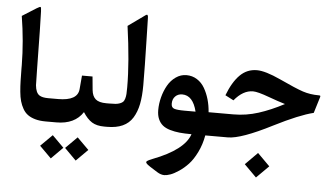

<svg xmlns="http://www.w3.org/2000/svg" viewBox="-60 -809 2040 1178"><g transform="rotate(5 959.5 -220.5)"><path d="M156.2 -311.5Q157.2 -226.1 158.2 -215.8Q162.6 -169.9 185.1 -155.3Q203.1 -143.6 238.8 -143.6H252Q264.2 -143.6 264.2 -96.2V-60.5Q264.2 0 252 0H236.3Q199.7 0 172.1 -7.8Q144.5 -15.6 126 -29.1Q107.4 -42.5 95 -64.5Q82.5 -86.4 75.7 -110.6Q68.8 -134.8 65.7 -168.2Q62.5 -201.7 61.8 -234.1Q61 -266.6 60.5 -308.6Q60.5 -324.2 60.5 -332Q59.1 -478 34.2 -632.3L121.1 -687Q141.1 -699.2 144.8 -696.8Q148.4 -694.3 149.4 -669.9Q152.3 -606.4 156.2 -311.5Z M440.9 80.1 512.7 151.4 440.9 223.1 369.6 151.4ZM287.6 80.1 358.9 151.4 287.6 223.1 215.8 151.4ZM247.1 -143.6H300.3Q420.9 -143.6 426.8 -215.8L434.1 -299.8H499L506.8 -217.3Q510.7 -179.2 531.5 -161.4Q552.2 -143.6 597.7 -143.6H607.4Q619.6 -143.6 619.6 -96.2V-60.5Q619.6 0 607.4 0H597.2Q550.3 0 521 -18.3Q491.7 -36.6 465.8 -77.6Q415.5 0 302.7 0H247.1Q220.2 0 220.2 -70.3V-86.4Q220.2 -143.6 247.1 -143.6Z M602.5 -143.6H613.3Q638.2 -143.6 653.6 -144.8Q668.9 -146 681.4 -150.9Q693.8 -155.8 700.2 -162.1Q706.5 -168.5 710.7 -182.1Q714.8 -195.8 715.8 -211.4Q716.8 -227.1 716.8 -252.9Q716.8 -408.2 686 -627.9L773.4 -690.4Q775.4 -691.9 780.8 -695.8Q786.1 -699.7 787.6 -700.7Q789.1 -701.7 792.7 -704.1Q796.4 -706.5 796.9 -706.1Q797.4 -705.6 799.8 -706.1Q802.2 -706.5 802.5 -704.6Q802.7 -702.6 804.2 -700.7Q805.7 -698.7 805.7 -694.6Q805.7 -690.4 806.2 -685.8Q806.6 -681.2 806.6 -674.3Q807.6 -628.9 809.6 -548.1Q811.5 -467.3 812.7 -400.9Q814 -334.5 814 -274.4Q814 -206.1 804.2 -157.2Q794.4 -108.4 772 -72Q749.5 -35.6 710.4 -17.8Q671.4 0 615.2 0H602.5Q575.7 0 575.7 -70.3V-86.4Q575.7 -143.6 602.5 -143.6Z M1080.1 -140.1Q1080.1 -140.1 1147.5 -140.1Q1123.5 -238.3 1057.1 -238.3Q1031.2 -238.3 1014.4 -221.4Q997.6 -204.6 997.6 -176.3Q997.6 -152.8 1015.4 -146.5Q1033.2 -140.1 1080.1 -140.1ZM910.2 171.9Q1101.6 98.6 1134.8 0Q1092.3 0 1061 -3.2Q1029.8 -6.3 1001.7 -14.6Q973.6 -22.9 956.1 -37.4Q938.5 -51.8 928.5 -75Q918.5 -98.1 918.5 -129.9Q918.5 -169.4 929 -209.5Q939.5 -249.5 958.5 -283Q977.5 -316.4 1007.6 -337.4Q1037.6 -358.4 1072.8 -358.4Q1108.9 -358.4 1137.9 -340.1Q1167 -321.8 1185.1 -290.5Q1203.1 -259.3 1213.9 -222.2Q1224.6 -185.1 1227.5 -143.6H1277.3Q1289.6 -143.6 1289.6 -96.2V-60.5Q1289.6 0 1277.3 0H1219.7Q1209.5 57.1 1186 104.7Q1162.6 152.3 1135.7 180.9Q1108.9 209.5 1079.3 229.2Q1049.8 249 1027.6 256.8Q1005.4 264.6 990.2 264.6Q968.8 264.6 946.3 250.5L899.9 221.2Q879.4 208 874.8 200.7Q870.1 193.4 877.7 187.5Q885.3 181.6 910.2 171.9Z M1551.8 79.1 1627.4 154.8 1551.8 230 1476.6 154.8ZM1373 -229.5 1321.3 -256.3Q1353 -339.4 1396.5 -382.8Q1439.9 -426.3 1501 -426.3Q1552.7 -426.3 1647 -382.8Q1747.6 -335.9 1793 -320.8Q1838.4 -305.7 1892.6 -305.7Q1898.9 -305.7 1900.9 -304Q1902.8 -302.2 1901.4 -296.4L1870.6 -195.8Q1783.7 -174.8 1629.4 -96.7Q1439.9 0 1358.9 0H1272.5Q1245.6 0 1245.6 -70.3V-86.4Q1245.6 -143.6 1272.5 -143.6H1380.4Q1458.5 -143.6 1533.4 -167.5Q1608.4 -191.4 1689.9 -234.4Q1645.5 -247.6 1587.4 -269Q1517.1 -294.9 1488.3 -294.9Q1426.8 -294.9 1373 -229.5Z"/></g></svg>

Font: Sahel SemiBold WOL
Style: SemiBold-WOL
Weight: 600
Foundry: Saber Rastikerdar (saber.rastikerdar@gmail.com)
Version: Version 3.4.0